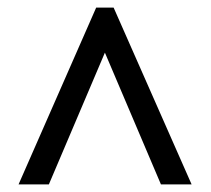

<svg xmlns="http://www.w3.org/2000/svg" viewBox="-20 -734 556 507"><path d="M29 -247 234 -714H280L486 -247H405L257 -595L109 -247Z"/></svg>

Font: Noto Serif Lao SemiCondensed Black
Style: Regular
Weight: 900
Width: 4
Designer: Monotype Design Team
Foundry: Monotype Imaging Inc.
Version: Version 2.003; ttfautohint (v1.8.4.7-5d5b)